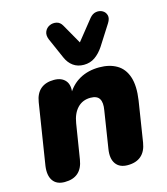

<svg xmlns="http://www.w3.org/2000/svg" viewBox="-116 -866 837 963"><g transform="rotate(-15 303.0 -384.0)"><path d="M101 8Q59 8 40 -19.5Q21 -47 28 -96L78 -413Q85 -457 111 -479Q137 -501 180 -501Q220 -501 240 -477Q260 -453 251 -406L244 -366V-407Q270 -454 314 -478.5Q358 -503 416 -503Q469 -503 506.5 -481Q544 -459 559.5 -412Q575 -365 564 -291L531 -81Q524 -37 498 -14.5Q472 8 428 8Q386 8 366.5 -19.5Q347 -47 355 -96L385 -288Q392 -327 380 -347Q368 -367 334 -367Q293 -367 266.5 -339.5Q240 -312 232 -262L203 -81Q189 8 101 8ZM346 -535Q314 -535 291 -551.5Q268 -568 255 -598L208 -705Q199 -728 206.5 -745.5Q214 -763 231 -771Q248 -779 267 -775Q286 -771 297 -751L355 -649L439 -754Q454 -772 472.5 -775Q491 -778 506 -769.5Q521 -761 525.5 -744Q530 -727 516 -705L449 -600Q429 -570 404 -552.5Q379 -535 346 -535Z"/></g></svg>

Font: Nunito ExtraLight Black
Style: Italic
Weight: 900
Italic angle: -9°
Version: Version 3.602